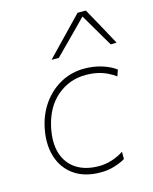

<svg xmlns="http://www.w3.org/2000/svg" viewBox="-117 -855 751 942"><g transform="rotate(-15 258.0 -384.0)"><path d="M277 9Q196.5 9 143.5 -27.8Q90.5 -64.5 70.5 -128.5Q59.5 -163.5 59.5 -203.5Q59.5 -236.5 67 -273Q81 -341 118.2 -393Q155.5 -445 209.8 -474.5Q264 -504 329 -504Q375 -504 416.5 -491.5Q458 -479 488 -457L477 -425Q442 -450 406.5 -461Q371 -472 328 -472Q245 -472 182 -418.8Q119 -365.5 98 -267Q90.5 -231 90.5 -199.5Q90.5 -165.5 99.5 -137Q117 -82 162.8 -52.5Q208.5 -23 277 -23Q311 -23 343.2 -33.5Q375.5 -44 403 -62V-25Q383 -12.5 349.5 -1.8Q316 9 277 9ZM486 -585Q438 -668 387.5 -753Q346 -711 305.5 -670Q264.5 -629 223 -587H186Q233 -636 278.5 -683Q323.5 -729.5 369 -777H411Q437.5 -729.5 464 -681.5Q490 -633.5 516 -586Z"/></g></svg>

Font: Heraclito Thin
Style: Italic
Weight: 100
Italic angle: -12°
Designer: Kostas Bartsokas (font) & Cristiano Sobral (main changes)
Foundry: Kostas Bartsokas (font) & Cristiano Sobral (main changes)
Version: Version 1.00;July 8, 2020;FontCreator 13.0.0.2655 64-bit